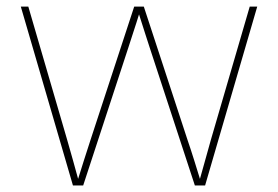

<svg xmlns="http://www.w3.org/2000/svg" viewBox="-20 -566 849 586"><path d="M202.6 0 43.5 -545.9H66.4L184.6 -140.6Q194.3 -107.4 202.9 -76.2Q211.4 -44.9 220.7 -11.7H215.8Q226.1 -44.9 236.1 -76.4Q246.1 -107.9 256.8 -140.6L389.6 -545.9H418.9L551.8 -140.6Q563 -107.9 572.8 -76.4Q582.5 -44.9 592.8 -11.7H587.9Q597.2 -44.9 606 -76.2Q614.7 -107.4 624 -140.6L742.2 -545.9H765.1L606 0H574.7L436.5 -421.9Q430.2 -441.4 424.1 -460.2Q418 -479 412.1 -497.8Q406.2 -516.6 399.9 -536.1H408.7Q402.8 -516.6 396.7 -497.8Q390.6 -479 384.5 -460.2Q378.4 -441.4 372.1 -421.9L233.9 0Z"/></svg>

Font: Inter Thin
Style: Regular
Weight: 250
Designer: Rasmus Andersson
Foundry: rsms
Version: Version 4.001;git-66647c0bb